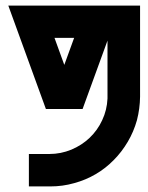

<svg xmlns="http://www.w3.org/2000/svg" viewBox="-20 -668 532 688"><path d="M481.9 -321.3Q481.4 -278.8 470.7 -237.3Q459 -195.8 438 -160.2Q416 -123 387.7 -94.7Q359.4 -65.4 322.8 -43.9Q287.1 -22.9 245.6 -11.7Q204.6 0 160.6 0H83.5V-116.2H157.2Q197.8 -116.2 235.8 -131.8Q272.9 -147.5 300.8 -173.8Q329.6 -201.2 346.2 -237.3Q363.3 -273.4 365.2 -314.9V-522.5L275.9 -277.3H144.5L9.8 -647.9H481.9ZM175.3 -532.2 210.4 -435.5 245.6 -532.2Z"/></svg>

Font: Sangha Kali
Style: Regular
Weight: 400
Designer: Seslavinskaya Anna
Foundry: Popkern
Version: Version 2.000;PS 002.000;hotconv 1.0.88;makeotf.lib2.5.64775